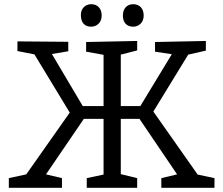

<svg xmlns="http://www.w3.org/2000/svg" viewBox="-20 -894 1062 914"><path d="M710 -363 921 -63 1001 -46V0H748V-46L823 -64L644 -328H555V-65L633 -46V0H393V-46L473 -63V-328H379L199 -64L275 -46V0H22V-46L105 -64L312 -358L144 -635L63 -651V-697L305 -695V-650L227 -637L374 -389H473V-633L390 -648V-694L633 -699V-654L555 -634V-389H648L798 -636L718 -648V-694L960 -699V-653L876 -634ZM365 -822Q365 -846 379 -860Q393 -874 414 -874Q437 -874 450.5 -859.5Q464 -845 464 -820Q464 -796 449.5 -781.5Q435 -767 414 -767Q390 -767 377.5 -781.5Q365 -796 365 -822ZM565 -820Q565 -845 578.5 -859.5Q592 -874 614 -874Q637 -874 650.5 -859.5Q664 -845 664 -820Q664 -796 649.5 -781.5Q635 -767 614 -767Q591 -767 578 -781Q565 -795 565 -820Z"/></svg>

Font: Bitter Pro
Style: Regular
Weight: 400
Designer: Sol Matas, and Bitter project Authors
Foundry: Sol Matas
Version: Version 1.010